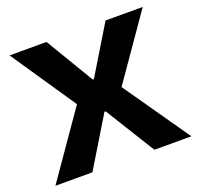

<svg xmlns="http://www.w3.org/2000/svg" viewBox="-117 -789 953 917"><g transform="rotate(-20 359.5 -330.0)"><path d="M14 0 244 -331 21 -660H209L355 -416H361L509 -660H698L472 -335L705 0H517L361 -252H355L202 0Z"/></g></svg>

Font: Bricolage Grotesque 96pt ExtraBold ExtraBold
Style: Regular
Weight: 800
Version: Version 1.001;gftools[0.9.33.dev8+g029e19f]